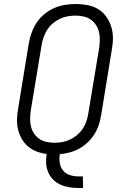

<svg xmlns="http://www.w3.org/2000/svg" viewBox="-20 -763 640 959"><path d="M370 176Q347 176 324 172Q301 168 280.5 158.5Q260 149 244.5 133Q229 117 220.5 96.5Q212 76 210.5 53Q209 30 213 6Q187 3 162.5 -6.5Q138 -16 119.5 -32Q101 -48 88.5 -70Q76 -92 70 -117Q64 -142 65 -169Q66 -196 71 -223L124 -548Q129 -575 138.5 -601Q148 -627 163.5 -650.5Q179 -674 201.5 -692.5Q224 -711 250 -722.5Q276 -734 303.5 -738.5Q331 -743 357 -743Q388 -743 417 -737.5Q446 -732 470 -717.5Q494 -703 510.5 -680Q527 -657 535.5 -630Q544 -603 544 -573Q544 -543 538 -512L485 -187Q481 -162 473 -138Q465 -114 451 -92Q437 -70 417.5 -51.5Q398 -33 375 -20.5Q352 -8 327.5 -1.5Q303 5 279 7Q275 29 278.5 50.5Q282 72 294.5 88Q307 104 327.5 111Q348 118 370 118H394L395 176ZM252 -50Q272 -50 291.5 -53.5Q311 -57 330 -66Q349 -75 365.5 -89Q382 -103 393.5 -120.5Q405 -138 411.5 -157.5Q418 -177 421 -196L475 -522Q478 -542 478.5 -563Q479 -584 474.5 -603Q470 -622 459.5 -638Q449 -654 433.5 -665Q418 -676 398 -680.5Q378 -685 357 -685Q337 -685 317.5 -681.5Q298 -678 279 -669Q260 -660 243.5 -646Q227 -632 216 -614.5Q205 -597 198 -577.5Q191 -558 188 -539L134 -213Q131 -193 130.5 -172Q130 -151 134.5 -132Q139 -113 149.5 -97Q160 -81 175.5 -70Q191 -59 211 -54.5Q231 -50 252 -50Z"/></svg>

Font: Iosevka HT Light Extended
Style: Italic
Weight: 300
Width: 7
Italic angle: -9°
Monospace: yes
Designer: Belleve Invis
Foundry: Belleve Invis
Version: Version 32.3.0; ttfautohint (v1.8.4)